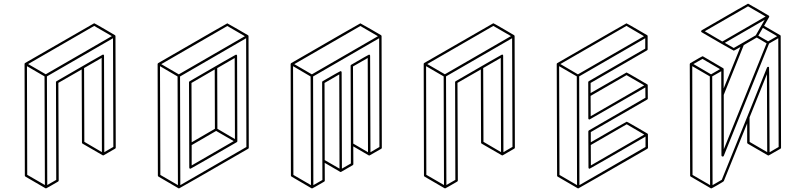

<svg xmlns="http://www.w3.org/2000/svg" viewBox="-20 -962 4435 1057"><path d="M233.4 75.2 231.4 74.7 230.5 74.2H230L120.1 10.3Q116.7 8.3 116.7 4.4L115.2 -609.9Q115.2 -613.3 118.2 -615.2Q497.1 -834 498.5 -834Q500.5 -834 556.6 -801.3Q612.8 -768.6 613.3 -768.1L613.8 -767.6V-767.1L614.7 -766.6L615.2 -763.7Q615.7 -763.7 615.7 -763.2L617.2 -149.4Q617.2 -145.5 613.8 -143.6L549.3 -106.4Q546.4 -106.4 544.9 -106.9V-107.4L434.1 -171.4Q431.2 -173.3 431.2 -177.2L429.7 -579.6L301.3 -505.9L303.2 32.2Q302.7 35.6 299.8 37.6Q235.4 75.2 233.4 75.2ZM227.1 56.6 225.1 -541.5 128.4 -597.7 129.9 0.5ZM231.9 -553.2 595.7 -763.2 498.5 -819.3 134.8 -609.4ZM541 -124.5 539.6 -643.1 442.9 -587.4 444.3 -181.2ZM240.2 56.6 289.6 28.3 288.1 -509.8Q288.1 -513.2 291.5 -515.1Q544.4 -661.6 546.4 -661.6Q552.7 -661.6 552.7 -654.8L554.2 -124.5L604 -153.3L602.1 -751.5L238.3 -541.5Q239.7 -242.7 240.2 56.6Z M965.8 75.2Q963.9 75.2 963.9 74.7H962.9L852.5 10.3Q849.6 8.3 849.1 4.9L847.7 -609.4Q848.1 -612.8 851.1 -614.7Q1229.5 -833.5 1231.4 -833.5Q1232.9 -833.5 1289.1 -800.8L1345.2 -768.1H1345.7V-767.6H1346.2V-767.1H1346.7L1347.2 -766.1V-765.6Q1347.7 -763.7 1347.9 -763.7Q1348.1 -763.7 1348.1 -763.2L1349.6 -148.9Q1349.6 -145 1346.2 -143.1Q968.3 75.2 965.8 75.2ZM959.5 57.1 957.5 -541 860.8 -597.7 862.8 1ZM964.4 -552.7 1328.1 -762.7 1231.4 -818.8 867.7 -608.9ZM972.7 57.1 1336.4 -152.8 1335 -751.5 971.2 -541ZM1028.8 -33.2Q1022 -33.2 1022 -39.6L1020.5 -509.3Q1021 -512.7 1023.9 -514.6Q1276.4 -661.1 1278.8 -661.1Q1285.2 -661.1 1285.2 -654.3L1286.6 -184.1Q1286.1 -181.2 1283.2 -179.2Q1030.8 -33.2 1028.8 -33.2ZM1035.2 -178.7 1163.1 -252.9 1162.1 -579.6 1034.2 -505.4ZM1035.2 -51.3 1266.6 -185.1 1169.9 -241.2 1035.2 -163.1ZM1273.4 -196.3 1272 -642.6 1175.8 -586.9 1176.8 -252.9Z M1698.7 75.2Q1696.3 75.2 1696.3 74.7H1695.3L1585 10.3Q1582 8.3 1581.5 4.9L1580.1 -609.4Q1580.6 -612.8 1583.5 -614.7Q1961.9 -833.5 1963.9 -833.5Q1965.3 -833.5 2022 -800.8L2078.1 -768.1V-767.6H2078.6V-767.1H2079.1L2079.6 -766.1L2080.6 -763.2L2082 -148.9Q2082 -145 2079.1 -143.1Q2015.1 -106.4 2014.4 -106.2Q2013.7 -106 2012.7 -106L2010.3 -106.4L1924.8 -156.2L1925.3 -58.1Q1924.8 -54.7 1921.9 -52.7Q1857.9 -15.6 1857.2 -15.4Q1856.4 -15.1 1855.5 -15.1Q1854.5 -15.1 1853.8 -15.4Q1853 -15.6 1852.5 -16.1L1767.6 -65.4L1768.1 32.2Q1768.1 36.1 1764.6 38.1Q1700.7 75.2 1698.7 75.2ZM1691.9 57.1 1689.9 -541 1593.3 -597.7 1595.2 1ZM1696.8 -552.7 2060.5 -762.7 1963.9 -818.8 1600.1 -608.9ZM1849.1 -33.7 1847.7 -552.2 1766.6 -505.4 1767.6 -80.6ZM2005.9 -124 2004.4 -642.6 1923.3 -596.2 1924.8 -171.4ZM1705.1 57.1 1754.9 28.8 1753.4 -509.3Q1753.4 -512.7 1756.3 -515.1Q1852.1 -570.3 1854 -570.3Q1860.8 -570.3 1860.8 -563.5L1862.3 -33.7L1911.6 -62V-167.5L1910.2 -599.6Q1910.2 -603.5 1913.6 -605.5Q2009.3 -661.1 2011.2 -661.1Q2017.6 -661.1 2017.6 -654.3L2019.5 -124L2068.8 -152.8L2067.4 -751.5L1703.6 -541Z M2430.7 75.2 2428.7 74.7 2427.7 74.2H2427.2L2317.4 10.3Q2314 8.3 2314 4.4L2312.5 -609.9Q2312.5 -613.3 2315.4 -615.2Q2694.3 -834 2695.8 -834Q2697.8 -834 2753.9 -801.3Q2810.1 -768.6 2810.5 -768.1L2811 -767.6V-767.1L2812 -766.6L2812.5 -763.7Q2813 -763.7 2813 -763.2L2814.5 -149.4Q2814.5 -145.5 2811 -143.6L2746.6 -106.4Q2743.7 -106.4 2742.2 -106.9V-107.4L2631.3 -171.4Q2628.4 -173.3 2628.4 -177.2L2627 -579.6L2498.5 -505.9L2500.5 32.2Q2500 35.6 2497.1 37.6Q2432.6 75.2 2430.7 75.2ZM2424.3 56.6 2422.4 -541.5 2325.7 -597.7 2327.1 0.5ZM2429.2 -553.2 2793 -763.2 2695.8 -819.3 2332 -609.4ZM2738.3 -124.5 2736.8 -643.1 2640.1 -587.4 2641.6 -181.2ZM2437.5 56.6 2486.8 28.3 2485.4 -509.8Q2485.4 -513.2 2488.8 -515.1Q2741.7 -661.6 2743.7 -661.6Q2750 -661.6 2750 -654.8L2751.5 -124.5L2801.3 -153.3L2799.3 -751.5L2435.5 -541.5Q2437 -242.7 2437.5 56.6Z M3163.6 75.2H3161.6L3049.8 10.3Q3046.9 8.3 3046.9 4.9L3044.9 -609.9Q3045.4 -613.3 3048.3 -614.7Q3426.8 -833.5 3428.7 -833.5Q3430.7 -833.5 3486.6 -801Q3542.5 -768.6 3543 -768.1L3543.9 -767.1V-766.6Q3544.4 -766.6 3544.4 -766.4Q3544.4 -766.1 3544.9 -765.6L3545.4 -763.7V-690.4Q3545.4 -687 3542.5 -685.1L3231.4 -505.4V-449.7Q3427.7 -563 3429.2 -563Q3431.2 -563 3487.3 -530.3Q3543.5 -497.6 3543.9 -497.1Q3544.4 -497.1 3544.4 -496.6V-496.1H3544.9V-495.6H3545.4L3545.9 -492.7Q3546.4 -492.7 3546.4 -419.9Q3546.4 -416 3543 -414.1L3232.4 -234.9V-178.7Q3428.2 -292 3430.2 -292Q3432.1 -292 3488.8 -259.3L3544.4 -226.6L3545.4 -225.6V-225.1H3545.9L3546.4 -224.1L3546.9 -222.2L3547.4 -148.9Q3546.9 -145.5 3543.9 -143.1Q3165.5 75.2 3163.6 75.2ZM3232.9 -51.3 3526.9 -221.2 3430.2 -277.8 3232.4 -163.6ZM3231.9 -322.3 3526.4 -492.2 3429.2 -548.3 3231.4 -434.1ZM3156.7 57.1 3155.3 -541.5 3058.1 -597.7 3060.1 1ZM3161.6 -552.7 3525.4 -762.7 3428.7 -819.3 3064.9 -609.4ZM3169.9 57.1 3533.7 -152.8V-210Q3228 -33.2 3226.1 -33.2Q3219.7 -33.2 3219.7 -40L3218.8 -238.3Q3219.2 -242.2 3222.2 -244.1L3533.2 -423.8L3532.7 -480.5Q3227.1 -304.2 3225.6 -304.2Q3218.8 -304.2 3218.8 -310.5L3218.3 -509.3Q3218.3 -513.2 3221.7 -515.1L3532.2 -694.3V-751.5L3168.5 -541.5Z M3896 75.2Q3894 75.2 3893.6 74.7L3892.6 74.2L3782.7 10.3Q3779.3 8.3 3779.3 4.9L3777.3 -609.4L3777.8 -609.9Q3777.8 -613.3 3780.8 -614.7Q3845.2 -652.3 3847.2 -652.3L3850.6 -651.4Q3960.4 -587.4 3961.4 -586.4Q3961.9 -586.4 3961.9 -585.9L3962.9 -585L3963.4 -583L3963.9 -582V-475.1L4056.2 -703.1Q4021.5 -683.1 4019.5 -683.1Q4018.1 -683.1 3953.6 -720.2L3843.3 -784.2Q3839.8 -786.1 3839.8 -790Q3840.3 -793.5 3843.3 -795.4Q4096.2 -941.9 4098.1 -941.9Q4099.6 -941.9 4155.8 -909.2Q4211.9 -876.5 4212.9 -875.5L4214.4 -873.5V-872.1L4214.8 -871.1V-870.1Q4214.4 -869.6 4214.4 -869.1Q4214.4 -868.7 4213.9 -867.7L4186.5 -819.8L4275.4 -768.1Q4275.9 -768.1 4275.9 -767.6Q4276.4 -767.6 4276.4 -767.1L4277.3 -766.1L4277.8 -762.7L4279.8 -148.9Q4279.8 -145.5 4276.4 -143.1Q4212.4 -106.4 4211.7 -106.2Q4210.9 -106 4210.4 -106L4208.5 -106.4L4207 -106.9L4096.7 -170.9Q4093.8 -172.9 4093.3 -176.8V-282.7L3964.8 34.7Q3964.4 37.1 3931.2 56.2Q3897.9 75.2 3896 75.2ZM4208.5 -734.4 4258.3 -762.7 4179.7 -808.6 4154.8 -765.6ZM3956.5 -733.4 4194.8 -871.1 4098.1 -927.2 3859.9 -790ZM4019.5 -697.8 4140.6 -767.6 4189.9 -853 3970.2 -726.1ZM3964.8 -140.6 4200.2 -723.6 4146 -755.4 4074.7 -713.9 3964.4 -439.9ZM3889.2 57.1 3887.7 -541.5 3791 -597.7 3792.5 1ZM3894.5 -552.7 3943.8 -581.5 3847.2 -637.7 3797.4 -609.4ZM4203.6 -124.5 4202.1 -553.7 4106.4 -315.4 4106.9 -180.7ZM3902.8 57.1 3953.6 27.8 4093.8 -319.3 4202.6 -590.3Q4204.6 -594.2 4208.5 -594.2Q4211.9 -594.2 4213.6 -592.3Q4215.3 -590.3 4216.8 -124L4266.6 -152.8L4264.6 -751.5L4213.9 -722.2Q3964.4 -103 3963.9 -102.5Q3963.4 -102.1 3962.9 -101.6L3960.9 -100.6Q3960.4 -100.1 3959 -100.1H3957Q3951.7 -101.6 3951.7 -106.4Q3950.7 -337.9 3950.7 -569.8L3900.9 -541.5Q3901.4 -242.2 3902.8 57.1Z"/></svg>

Font: 3D Isometric
Style: Regular
Weight: 400
Designer: GGBotNet
Version: 1.10